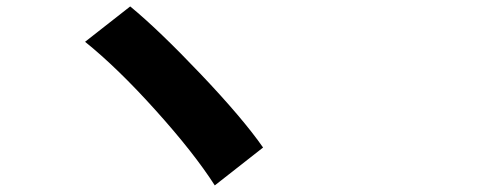

<svg xmlns="http://www.w3.org/2000/svg" viewBox="-20 -641 1540 594"><path d="M382.8 -621.1Q470.7 -548.8 601.1 -411.6Q731.4 -274.4 793.9 -184.6L644.5 -67.4Q580.1 -168 461.9 -299.3Q343.8 -430.7 243.2 -511.7Z"/></svg>

Font: Bpmf Zihi Sans Heavy
Style: Heavy
Weight: 900
Foundry: But Ko
Version: Version 1.320